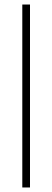

<svg xmlns="http://www.w3.org/2000/svg" viewBox="-20 -828 231 848"><path d="M78.5 0V-808H112.5V0Z"/></svg>

Font: Encode Sans Semi Condensed Thin
Style: Regular
Weight: 100
Width: 4
Designer: Multiple Designers
Foundry: Impallari Type
Version: Version 3.000; ttfautohint (v1.8.3) -l 8 -r 50 -G 200 -x 14 